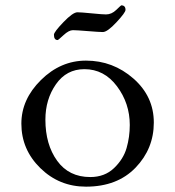

<svg xmlns="http://www.w3.org/2000/svg" viewBox="-20 -685 656 719"><path d="M196 -535Q182 -535 182 -555Q182 -565 217.5 -602Q253 -639 270 -639Q283 -639 323.5 -635Q364 -631 377 -631Q398 -631 415.5 -648Q433 -665 434 -665Q450 -665 450 -648Q450 -638 416 -601.5Q382 -565 365 -565Q352 -565 309 -568.5Q266 -572 253 -572Q238 -572 218 -553.5Q198 -535 196 -535ZM60 -222Q60 -313 133.5 -385.5Q207 -458 302 -458Q403 -458 479.5 -391Q556 -324 556 -226Q556 -128 487.5 -57Q419 14 302 14Q202 14 131 -55.5Q60 -125 60 -222ZM296 -426Q229 -426 189.5 -369.5Q150 -313 150 -237Q150 -144 194 -83Q238 -22 318 -22Q372 -22 407 -55.5Q442 -89 454 -130.5Q466 -172 466 -217Q466 -298 418 -362Q370 -426 296 -426Z"/></svg>

Font: EB Garamond SC 12
Style: Regular
Weight: 400
Version: Version 0.016 ; ttfautohint (v0.97) -l 8 -r 50 -G 200 -x 0 -